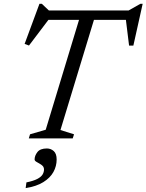

<svg xmlns="http://www.w3.org/2000/svg" viewBox="-20 -728 770 1010"><path d="M678.5 -623.5H188.5L243 -634.5L132.5 -488.5L109.5 -497L187.5 -708H200L245.5 -665L211 -673H686.5L642.5 -665L718.5 -708H730.5L681.5 -488H659L641 -634ZM401.5 -642.5H480L298 -44L369.5 -21.5L362.5 0H131.5L138 -21.5L220.5 -45.5ZM162 111Q162 91 176.8 72Q191.5 53 226.5 53Q247.5 53 262.8 66.8Q278 80.5 278 111Q278 146 261 176.8Q244 207.5 208 230Q172 252.5 115 261.5L119 231.5Q155.5 224 175.8 213.5Q196 203 203.8 190.2Q211.5 177.5 211.5 163.5Q211.5 149 199.2 140.2Q187 131.5 174.5 125Q162 118.5 162 111Z"/></svg>

Font: Newsreader 17pt
Style: Italic
Weight: 400
Italic angle: -17°
Version: Version 1.003